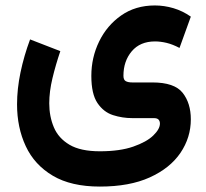

<svg xmlns="http://www.w3.org/2000/svg" viewBox="-20 -438 757 704"><path d="M346.2 246.1Q240.7 246.1 173.6 206.3Q106.4 166.5 74.5 98.1Q42.5 29.8 42.5 -55.2Q42.5 -111.8 55.2 -172.6Q67.9 -233.4 90.3 -293.5L201.2 -250.5Q184.1 -200.2 172.4 -151.4Q160.6 -102.5 160.6 -59.1Q160.6 -11.2 177.5 28.8Q194.3 68.8 234.9 92.8Q275.4 116.7 346.2 116.7Q419.4 116.7 468.5 99.6Q517.6 82.5 542 58.8Q566.4 35.2 566.4 15.1Q566.4 6.3 561.5 0.7Q556.6 -4.9 543.9 -4.9H464.8Q428.7 -4.9 394.3 -15.9Q359.9 -26.9 337.4 -60.1Q314.9 -93.3 314.9 -159.7Q314.9 -227.1 343.5 -285.9Q372.1 -344.7 424.3 -381.3Q476.6 -418 547.9 -418Q582 -418 616 -408Q649.9 -397.9 679.7 -377L638.2 -262.2Q613.3 -275.4 590.8 -280.8Q568.4 -286.1 548.3 -286.1Q493.7 -286.1 463.1 -250Q432.6 -213.9 432.6 -160.2Q432.6 -145 441.2 -140.4Q449.7 -135.7 465.3 -135.7H539.1Q619.6 -135.7 649.7 -97.7Q679.7 -59.6 679.7 -0.5Q679.7 66.4 641.6 122.6Q603.5 178.7 529.3 212.4Q455.1 246.1 346.2 246.1Z"/></svg>

Font: Vazirmatn RD
Style: Bold
Weight: 700
Designer: Saber Rastikerdar
Foundry: Saber Rastikerdar
Version: Version 32.102